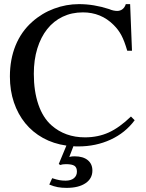

<svg xmlns="http://www.w3.org/2000/svg" viewBox="-20 -696 707 931"><path d="M316 65Q324 63 329 62.5Q334 62 342 62Q383 62 405.5 80.5Q428 99 428 131Q428 170 394.5 192.5Q361 215 303 215Q279 215 260 211.5Q241 208 219 199L233 168Q254 175 268 177.5Q282 180 298 180Q324 180 338.5 168Q353 156 353 136Q353 116 341 108Q329 100 300 100Q283 100 272 104L265 99L302 10Q239 1 188.5 -27Q138 -55 102.5 -98.5Q67 -142 47.5 -199.5Q28 -257 28 -325Q28 -408 55.5 -475.5Q83 -543 136 -590Q183 -632 242 -654Q301 -676 363 -676Q435 -676 509 -652Q520 -647 530.5 -645Q541 -643 548 -643Q563 -643 574 -651.5Q585 -660 590 -676H611L620 -450H597Q590 -474 583 -492.5Q576 -511 568.5 -525Q561 -539 552 -551Q543 -563 531 -575Q470 -636 382 -636Q328 -636 284 -615Q240 -594 209 -555Q178 -516 161 -461Q144 -406 144 -338Q144 -254 166 -189.5Q188 -125 230 -88Q296 -30 392 -30Q455 -30 507 -53.5Q559 -77 615 -131L633 -113Q588 -52 516.5 -19Q445 14 360 14Q354 14 348.5 14Q343 14 336 13Z"/></svg>

Font: Klingon pIqaD Mandel
Style: Regular
Weight: 400
Width: 0
Designer: Mike Neff (qa'vaj)
Foundry: Mike Neff and Michael Everson
Version: Version 2.003